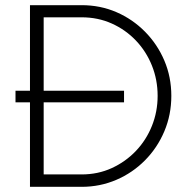

<svg xmlns="http://www.w3.org/2000/svg" viewBox="-20 -723 723 743"><path d="M643 -352Q643 -279 616 -215Q589 -151 541 -102.5Q493 -54 430 -27Q367 0 296 0H96V-703H296Q368 -703 430.5 -676Q493 -649 541 -600.5Q589 -552 616 -488.5Q643 -425 643 -352ZM590 -352Q590 -414 568 -469Q546 -524 506 -566Q466 -608 412.5 -632Q359 -656 296 -656H149V-48H296Q359 -48 412.5 -72.5Q466 -97 506 -139Q546 -181 568 -236Q590 -291 590 -352ZM460 -327H40V-372H460Z"/></svg>

Font: Kulim Park ExtraLight
Style: Regular
Weight: 275
Designer: Noponies / Dale Sattler
Foundry: Noponies
Version: Version 1.000; ttfautohint (v1.8.3)